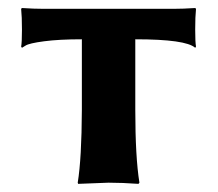

<svg xmlns="http://www.w3.org/2000/svg" viewBox="-20 -451 538 474"><path d="M182.1 -354Q126 -354 88.9 -349.1Q51.8 -344.2 43 -338.4L34.2 -333L32.2 -335.9Q34.2 -345.7 34.2 -377.9Q34.2 -410.2 32.2 -429.2L34.2 -431.2Q64 -429.2 88.9 -429.2H407.2Q432.1 -429.2 461.9 -431.2L463.9 -429.2Q461.9 -410.2 461.9 -378.2Q461.9 -346.2 463.9 -335.9L461.9 -333Q439 -354 314 -354V-180.2Q314 -63 324.2 0L321.8 2.9Q281.7 0 248 0L172.9 2.9L171.9 0Q181.6 -60.1 182.1 -180.2Z"/></svg>

Font: Linux Biolinum O
Style: Bold
Weight: 700
Designer: Philipp H. Poll
Foundry: Philipp H. Poll
Version: Version 1.3.2